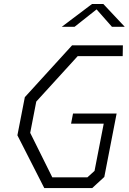

<svg xmlns="http://www.w3.org/2000/svg" viewBox="-20 -962 660 982"><path d="M206.5 0H451.5L513.5 -57L576.5 -381.5H353.5L343.5 -329.5H510.5L463.5 -88L427 -55H247.5L134.5 -282.5L165.5 -442.5L377.5 -675H607.5L608.5 -730H348.5L107 -465L69 -270ZM296 -825H361.5L474 -914L552.5 -825H618L508.5 -941.5H450.5Z"/></svg>

Font: Monaspace Krypton ExtraLight
Style: Italic
Weight: 200
Italic angle: -11°
Designer: Riley Cran & the Lettermatic Team
Foundry: Lettermatic
Version: Version 1.101 (Monaspace Krypton)